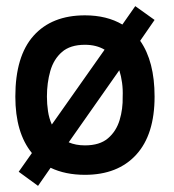

<svg xmlns="http://www.w3.org/2000/svg" viewBox="-20 -560 566 626"><path d="M30 -245Q30 -377 89.5 -443.5Q149 -510 257 -510Q328 -510 379 -480L421 -540L484 -495L437 -427Q484 -360 484 -245Q484 -121 424 -55.5Q364 10 257 10Q193 10 145 -13L104 46L41 0L84 -61Q30 -127 30 -245ZM133 -245Q133 -221 136.5 -197.5Q140 -174 149 -154L321 -398Q294 -414 257 -414Q209 -414 182 -390.5Q155 -367 144 -328.5Q133 -290 133 -245ZM257 -86Q305 -86 332 -109Q359 -132 370 -168.5Q381 -205 380 -245Q381 -268 378 -290Q375 -312 369 -331L204 -96Q227 -86 257 -86Z"/></svg>

Font: Haskoy SemiBold
Style: Regular
Weight: 600
Designer: Ertekin Erdin
Foundry: Ertekin Erdin
Version: Version 1.500; ttfautohint (v1.8.3)